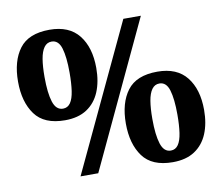

<svg xmlns="http://www.w3.org/2000/svg" viewBox="-80 -821 1073 928"><g transform="rotate(-10 456.5 -357.0)"><path d="M244 0 580 -714H666L331 0ZM218 -280Q116 -280 71 -341.5Q26 -403 26 -503Q26 -604 71 -664Q116 -724 219 -724Q315 -724 362.5 -664Q410 -604 410 -503Q410 -436 389 -386Q368 -336 325.5 -308Q283 -280 218 -280ZM218 -337Q241 -337 254.5 -356.5Q268 -376 273.5 -413.5Q279 -451 279 -503Q279 -580 266 -623Q253 -666 219 -666Q196 -666 182 -646.5Q168 -627 162 -591Q156 -555 156 -503Q156 -424 170 -380.5Q184 -337 218 -337ZM696 10Q594 10 549 -51.5Q504 -113 504 -213Q504 -314 549 -374Q594 -434 697 -434Q793 -434 840.5 -374Q888 -314 888 -213Q888 -146 867 -96Q846 -46 803.5 -18Q761 10 696 10ZM696 -47Q719 -47 732.5 -66.5Q746 -86 751.5 -123.5Q757 -161 757 -213Q757 -290 744 -333Q731 -376 697 -376Q674 -376 660 -356.5Q646 -337 640 -301Q634 -265 634 -213Q634 -134 648 -90.5Q662 -47 696 -47Z"/></g></svg>

Font: Noto Serif Khmer Black
Style: Regular
Weight: 900
Version: Version 2.003